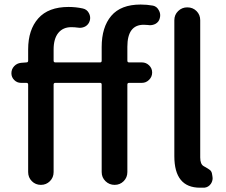

<svg xmlns="http://www.w3.org/2000/svg" viewBox="-20 -830 1015 862"><path d="M429.7 -549.8Q436.5 -549.8 436.5 -557.6V-619.1Q436.5 -708 479.5 -758.8Q522.5 -809.6 611.3 -809.6Q639.6 -809.6 667 -804.7Q684.6 -800.8 693.4 -783.2Q699.2 -772.5 699.2 -761.7Q699.2 -754.9 697.3 -748Q693.4 -731.4 677.7 -722.7Q666 -716.8 652.3 -716.8Q648.4 -716.8 643.6 -717.8Q633.8 -718.8 625 -718.8Q551.8 -718.8 551.8 -620.1V-557.6Q551.8 -549.8 559.6 -549.8H617.2Q635.7 -549.8 649.4 -536.6Q663.1 -523.4 663.1 -504.4Q663.1 -485.4 649.4 -471.7Q635.7 -458 617.2 -458H559.6Q551.8 -458 551.8 -450.2V-57.6Q551.8 -33.2 535.2 -16.6Q518.6 0 494.6 0Q470.7 0 453.6 -16.6Q436.5 -33.2 436.5 -57.6V-450.2Q436.5 -458 429.7 -458H228.5Q220.7 -458 220.7 -450.2V-57.6Q220.7 -33.2 204.1 -16.6Q187.5 0 163.6 0Q139.6 0 123 -16.6Q106.4 -33.2 106.4 -57.6V-450.2Q106.4 -458 98.6 -458H74.2Q56.6 -458 43.9 -470.7Q31.2 -483.4 31.2 -501Q31.2 -519.5 43.5 -532.7Q55.7 -545.9 74.2 -547.9L98.6 -549.8Q106.4 -549.8 106.4 -557.6V-608.4Q106.4 -696.3 151.9 -747.6Q197.3 -798.8 288.1 -798.8Q320.3 -798.8 351.6 -792Q370.1 -788.1 378.9 -771.5Q384.8 -760.7 384.8 -749Q384.8 -743.2 382.8 -736.3Q377.9 -719.7 362.3 -710.9Q350.6 -705.1 337.9 -705.1Q333 -705.1 328.1 -706.1Q315.4 -708 299.8 -708Q262.7 -708 241.7 -682.1Q220.7 -656.2 220.7 -607.4V-557.6Q220.7 -549.8 228.5 -549.8ZM894.5 -84Q896.5 -83 903.3 -79.1Q910.2 -75.2 913.1 -73.2Q916 -71.3 920.9 -67.9Q925.8 -64.5 928.2 -60.1Q930.7 -55.7 931.6 -50.8L933.6 -39.1Q934.6 -35.2 934.6 -30.3Q934.6 -16.6 926.8 -4.9Q916 10.7 897.5 12.7Q888.7 12.7 877.9 12.7Q762.7 12.7 762.7 -128.9V-739.3Q762.7 -763.7 779.8 -780.3Q796.9 -796.9 820.3 -796.9H821.3Q845.7 -796.9 862.3 -780.3Q878.9 -763.7 878.9 -739.3V-123Q878.9 -92.8 894.5 -84Z"/></svg>

Font: Gen Jyuu Gothic Medium
Style: Regular
Weight: 500
Designer: [Source Han Sans]
Ryoko NISHIZUKA  (kana & ideographs); Paul D. Hunt (Latin, Greek & Cyrillic); Wenlong ZHANG  (bopomofo
Version: Version 1.002.20150607